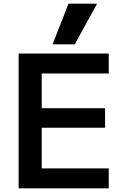

<svg xmlns="http://www.w3.org/2000/svg" viewBox="-20 -1020 674 1040"><path d="M81 -730H569V-622H206V-434H549V-328H206V-108H569V0H81ZM265 -780 351 -1000H506L385 -780Z"/></svg>

Font: Enso SemiBold
Style: Regular
Weight: 600
Designer: Coji Morishita
Foundry: UNDERFOREST DESIGN
Version: Version 1.000